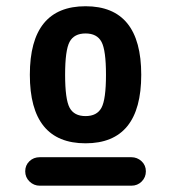

<svg xmlns="http://www.w3.org/2000/svg" viewBox="-20 -756 540 606"><path d="M199.7 -416Q213.9 -389.6 250 -389.6Q286.1 -389.6 300.3 -416Q314.5 -442.4 314.5 -520Q314.5 -597.7 300.3 -624Q286.1 -650.4 250 -650.4Q213.9 -650.4 199.7 -624Q185.5 -597.7 185.5 -520Q185.5 -442.4 199.7 -416ZM74.2 -520Q74.2 -736.3 250 -736.3Q425.8 -736.3 425.8 -520Q425.8 -303.7 250 -303.7Q74.2 -303.7 74.2 -520ZM394.5 -259.8Q413.1 -259.8 426.8 -247.1Q440.4 -234.4 440.4 -215.3Q440.4 -196.3 427.2 -183.1Q414.1 -169.9 394.5 -169.9H105.5Q86.9 -169.9 73.2 -183.1Q59.6 -196.3 59.6 -215.3Q59.6 -234.4 72.8 -247.1Q85.9 -259.8 105.5 -259.8Z"/></svg>

Font: Rounded Mgen+ 1m bold
Style: Bold
Weight: 700
Designer: [Source Han Sans]
Ryoko NISHIZUKA  (kana & ideographs); Paul D. Hunt (Latin, Greek & Cyrillic); Wenlong ZHANG  (bopomofo
Version: Version 1.059.20150602